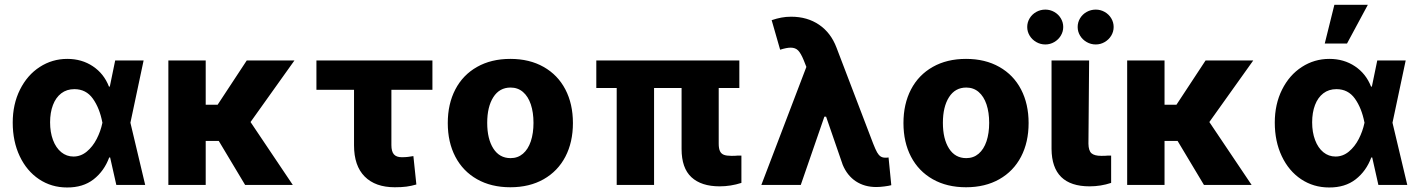

<svg xmlns="http://www.w3.org/2000/svg" viewBox="-20 -788 6050 818"><path d="M34.2 -265.6Q34.2 -344.2 65.2 -406.2Q96.2 -468.3 149.4 -502.7Q202.6 -537.1 266.6 -537.1Q328.6 -537.1 375.7 -505.6Q422.9 -474.1 444.3 -418.9H447.8L470.7 -530.3H591.8L535.6 -265.1L598.6 0H475.6L449.2 -117.2H445.3Q423.8 -59.1 378.7 -23.9Q333.5 11.2 265.6 10.7Q199.2 10.7 146.5 -24.4Q93.8 -59.6 64 -122.6Q34.2 -185.5 34.2 -265.6ZM293 -121.1Q324.2 -121.1 349.6 -142.1Q375 -163.1 391.8 -195.8Q408.7 -228.5 416 -263.7L416.5 -265.1L416 -266.6Q404.3 -327.6 375.5 -367.9Q346.7 -408.2 296.9 -408.2Q264.2 -408.2 241 -390.4Q217.8 -372.6 205.6 -340.6Q193.4 -308.6 193.4 -266.6Q193.4 -224.6 205.8 -191.4Q218.3 -158.2 241 -139.6Q263.7 -121.1 293 -121.1Z M856.4 -341.8H907.2L1031.2 -530.3H1234.4L1047.4 -268.1L1227.5 0H1024.4L912.1 -187.5H856.4V0H697.3V-530.3H856.4Z M1822.3 -405.3H1647.5V-169.9Q1647.5 -142.6 1658.2 -130.4Q1668.9 -118.2 1691.4 -118.2Q1707 -118.2 1718.3 -119.6Q1729.5 -121.1 1741.2 -123L1753.9 -2Q1731.9 4.4 1711.4 7.1Q1690.9 9.8 1662.1 9.8Q1579.1 9.8 1533.7 -35.9Q1488.3 -81.5 1488.3 -168.9V-405.3H1328.1V-530.3H1822.3Z M1887.7 -263.7Q1887.7 -345.2 1919.9 -407Q1952.1 -468.8 2012.5 -502.9Q2072.8 -537.1 2154.3 -537.1Q2235.8 -537.1 2296.1 -502.9Q2356.4 -468.8 2388.7 -407Q2420.9 -345.2 2420.9 -263.7Q2420.9 -182.1 2388.7 -120.4Q2356.4 -58.6 2296.1 -24.4Q2235.8 9.8 2154.3 9.8Q2072.8 9.8 2012.5 -24.4Q1952.1 -58.6 1919.9 -120.4Q1887.7 -182.1 1887.7 -263.7ZM2252.9 -264.6Q2252.9 -309.1 2241.5 -343.3Q2230 -377.4 2208 -396.2Q2186 -415 2155.3 -415Q2107.9 -415 2081.8 -374Q2055.7 -333 2055.7 -264.6Q2055.7 -196.3 2081.8 -155.3Q2107.9 -114.3 2155.3 -114.3Q2186 -114.3 2208 -133.1Q2230 -151.9 2241.5 -186Q2252.9 -220.2 2252.9 -264.6Z M3129.9 -413.1H3042V-175.8Q3042 -155.3 3047.4 -144Q3052.7 -132.8 3064.2 -128.4Q3075.7 -124 3096.7 -124Q3114.3 -124 3121.1 -125H3138.7V-8.8Q3093.3 5.9 3045.9 5.9Q2967.8 5.9 2925.8 -33Q2883.8 -71.8 2883.8 -153.3V-413.1H2766.6V0H2607.4V-413.1H2520.5V-530.3H3129.9Z M3570.3 -85.9 3499.5 -291H3492.2L3391.6 0H3223.6L3415.5 -502.9L3404.3 -531.2Q3392.1 -561 3380.4 -573Q3368.7 -585 3348.6 -585Q3331.5 -585 3303.7 -576.2L3267.6 -702.1Q3289.6 -709.5 3309.1 -713.1Q3328.6 -716.8 3350.6 -716.8Q3419.4 -716.8 3469.7 -682.6Q3520 -648.4 3543.9 -585L3700.2 -175.8Q3710 -150.9 3716.8 -138.9Q3723.6 -127 3731.7 -121.6Q3739.7 -116.2 3752 -116.2Q3761.7 -116.2 3765.6 -117.2L3777.3 1Q3766.6 3.9 3747.8 6.3Q3729 8.8 3712.9 8.8Q3663.1 8.8 3626.2 -15.6Q3589.4 -40 3570.3 -85.9Z M3829.1 -263.7Q3829.1 -345.2 3861.3 -407Q3893.6 -468.8 3953.9 -502.9Q4014.2 -537.1 4095.7 -537.1Q4177.2 -537.1 4237.5 -502.9Q4297.9 -468.8 4330.1 -407Q4362.3 -345.2 4362.3 -263.7Q4362.3 -182.1 4330.1 -120.4Q4297.9 -58.6 4237.5 -24.4Q4177.2 9.8 4095.7 9.8Q4014.2 9.8 3953.9 -24.4Q3893.6 -58.6 3861.3 -120.4Q3829.1 -182.1 3829.1 -263.7ZM4194.3 -264.6Q4194.3 -309.1 4182.9 -343.3Q4171.4 -377.4 4149.4 -396.2Q4127.4 -415 4096.7 -415Q4049.3 -415 4023.2 -374Q3997.1 -333 3997.1 -264.6Q3997.1 -196.3 4023.2 -155.3Q4049.3 -114.3 4096.7 -114.3Q4127.4 -114.3 4149.4 -133.1Q4171.4 -151.9 4182.9 -186Q4194.3 -220.2 4194.3 -264.6Z M4620.1 -530.3 4617.2 -175.8Q4617.7 -146 4630.1 -135Q4642.6 -124 4671.9 -124Q4691.4 -124 4698.2 -125H4713.9V-8.8Q4669.9 5.9 4622.1 5.9Q4461.4 5.9 4460 -153.3V-530.3ZM4356.4 -672.9Q4356.4 -692.9 4366.7 -710Q4377 -727.1 4394.8 -737.1Q4412.6 -747.1 4433.6 -747.1Q4454.1 -747.1 4471.7 -737.1Q4489.3 -727.1 4499.5 -710Q4509.8 -692.9 4509.8 -672.9Q4509.8 -653.3 4499.5 -636.2Q4489.3 -619.1 4471.7 -608.9Q4454.1 -598.6 4433.6 -598.6Q4412.6 -598.6 4394.8 -608.9Q4377 -619.1 4366.7 -636.2Q4356.4 -653.3 4356.4 -672.9ZM4571.3 -672.9Q4571.3 -692.9 4581.5 -710Q4591.8 -727.1 4609.6 -737.1Q4627.4 -747.1 4648.4 -747.1Q4668.9 -747.1 4686.5 -737.1Q4704.1 -727.1 4714.4 -710Q4724.6 -692.9 4724.6 -672.9Q4724.6 -653.3 4714.4 -636.2Q4704.1 -619.1 4686.5 -608.9Q4668.9 -598.6 4648.4 -598.6Q4627.4 -598.6 4609.6 -608.9Q4591.8 -619.1 4581.5 -636.2Q4571.3 -653.3 4571.3 -672.9Z M4941.4 -341.8H4992.2L5116.2 -530.3H5319.3L5132.3 -268.1L5312.5 0H5109.4L4997.1 -187.5H4941.4V0H4782.2V-530.3H4941.4Z M5411.1 -265.6Q5411.1 -344.2 5442.1 -406.2Q5473.1 -468.3 5526.4 -502.7Q5579.6 -537.1 5643.6 -537.1Q5705.6 -537.1 5752.7 -505.6Q5799.8 -474.1 5821.3 -418.9H5824.7L5847.7 -530.3H5968.8L5912.6 -265.1L5975.6 0H5852.5L5826.2 -117.2H5822.3Q5800.8 -59.1 5755.6 -23.9Q5710.4 11.2 5642.6 10.7Q5576.2 10.7 5523.4 -24.4Q5470.7 -59.6 5440.9 -122.6Q5411.1 -185.5 5411.1 -265.6ZM5669.9 -121.1Q5701.2 -121.1 5726.6 -142.1Q5752 -163.1 5768.8 -195.8Q5785.6 -228.5 5793 -263.7L5793.5 -265.1L5793 -266.6Q5781.2 -327.6 5752.4 -367.9Q5723.6 -408.2 5673.8 -408.2Q5641.1 -408.2 5617.9 -390.4Q5594.7 -372.6 5582.5 -340.6Q5570.3 -308.6 5570.3 -266.6Q5570.3 -224.6 5582.8 -191.4Q5595.2 -158.2 5617.9 -139.6Q5640.6 -121.1 5669.9 -121.1ZM5665 -767.6H5807.6L5718.8 -602.5H5624Z"/></svg>

Font: Pretendard GOV ExtraBold
Style: Regular
Weight: 800
Designer: Base glyphs from Inter by Rasmus Andersson; Hangeul glyphs from Noto Sans CJK(Source Han Sans) by Jang Soo-young and Kan
Foundry: Kil Hyung-jin
Version: Version 1.309